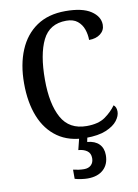

<svg xmlns="http://www.w3.org/2000/svg" viewBox="-102 -791 791 1097"><g transform="rotate(-10 293.0 -242.0)"><path d="M346 10Q249 10 183.5 -36Q118 -82 85 -164.5Q52 -247 52 -358Q52 -467 86.5 -549.5Q121 -632 188.5 -678Q256 -724 356 -724Q454 -724 503.5 -691Q553 -658 553 -610Q553 -578 527.5 -558Q502 -538 461 -538Q461 -570 450.5 -600Q440 -630 416 -649.5Q392 -669 351 -669Q254 -669 213.5 -587Q173 -505 173 -358Q173 -217 217.5 -136.5Q262 -56 363 -56Q431 -56 470 -83.5Q509 -111 534 -146Q550 -134 550 -107Q550 -82 529.5 -55Q509 -28 464 -9Q419 10 346 10ZM316 240Q301 240 279.5 237Q258 234 242 229V176Q277 184 305 184Q331 184 346 169.5Q361 155 361 130Q361 101 341 87Q321 73 291 71L311 -9H358L349 34Q394 38 417.5 62Q441 86 441 126Q441 179 408 209.5Q375 240 316 240Z"/></g></svg>

Font: Noto Serif Tamil SemiCondensed Medium
Style: Italic
Weight: 500
Width: 4
Italic angle: -12°
Designer: Indian Type Foundry, Tom Grace, and the Monotype Design Team
Foundry: Monotype Imaging Inc.
Version: Version 2.003; ttfautohint (v1.8.4.7-5d5b)